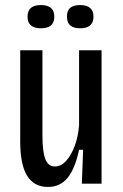

<svg xmlns="http://www.w3.org/2000/svg" viewBox="-20 -727 485 760"><path d="M170 13Q115 13 87.5 -31Q60 -75 60 -167V-528H148V-191Q148 -126 159.5 -97Q171 -68 197 -68Q222 -68 242.5 -91Q263 -114 276.5 -151.5Q290 -189 293 -232V-528H382V0H304L309 -134H293Q277 -59 247.5 -23Q218 13 170 13ZM297 -615Q272 -615 258.5 -626Q245 -637 245 -661Q245 -686 258.5 -696.5Q272 -707 297 -707Q350 -707 350 -661Q350 -615 297 -615ZM142 -615Q89 -615 89 -661Q89 -707 142 -707Q195 -707 195 -661Q195 -615 142 -615Z"/></svg>

Font: Bricolage Grotesque 12pt Condensed
Style: Regular
Weight: 400
Width: 3
Designer: Mathieu Triay
Foundry: Atelier Triay
Version: Version 1.001; ttfautohint (v1.8.4.7-5d5b);gftools[0.9.33.de